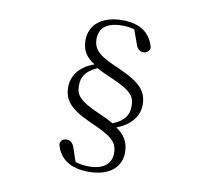

<svg xmlns="http://www.w3.org/2000/svg" viewBox="-91 -856 1183 1080"><g transform="rotate(10 500.0 -316.5)"><path d="M523 -753C409 -753 337 -697 337 -606C337 -547 363 -510 411 -481C324 -450 287 -393 287 -328C287 -255 326 -209 448 -154C563 -104 606 -76 606 -8C606 52 563 90 479 90C448 90 423 86 401 78L376 4C366 -28 349 -37 329 -37C311 -37 296 -27 294 -5C314 77 379 120 483 120C604 120 666 59 666 -22C666 -88 635 -124 593 -153C679 -185 717 -243 717 -303C717 -379 680 -424 552 -481C442 -528 397 -556 397 -625C397 -688 442 -723 525 -723C555 -723 577 -720 597 -713L624 -638C633 -605 651 -596 669 -596C688 -596 704 -607 706 -628C684 -715 618 -753 523 -753ZM568 -172C544 -186 517 -199 480 -215C368 -264 345 -294 345 -348C345 -397 365 -434 432 -463C458 -448 484 -436 520 -421C642 -368 657 -337 657 -286C657 -232 632 -198 568 -172Z"/></g></svg>

Font: Noto Serif CJK KR
Style: Regular
Weight: 400
Designer: Ryoko NISHIZUKA 西塚涼子 (kana & ideographs); Frank Grießhammer (Latin, Greek & Cyrillic); Wenlong ZHANG 张文龙 (bopomofo); San
Foundry: Adobe
Version: Version 2.001;hotconv 1.1.0;makeotfexe 2.6.0